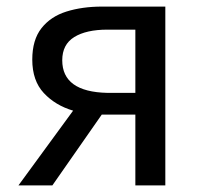

<svg xmlns="http://www.w3.org/2000/svg" viewBox="-20 -563 614 583"><path d="M306 -281H391V-473H306Q242 -473 205.5 -450.5Q169 -428 169 -380Q169 -284 306 -281ZM36 0 202 -227Q148 -243 113 -280.5Q78 -318 78 -382Q78 -442 106 -477.5Q134 -513 182 -528Q230 -543 290 -543H482V0H391V-215H291H289L139 0Z"/></svg>

Font: Gothic Nguyen
Style: Regular
Weight: 400
Designer: MORI Takayuki
Version: Version 1.220;July 21, 2023;FontCreator 14.0.0.2814 64-bit